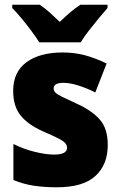

<svg xmlns="http://www.w3.org/2000/svg" viewBox="-20 -786 513 816"><path d="M438 -170Q438 -87 386 -38.5Q334 10 221 10Q169 10 125 3.5Q81 -3 37 -21V-174Q81 -152 128.5 -140.5Q176 -129 210 -129Q265 -129 265 -158Q265 -169 257 -178Q249 -187 226.5 -198.5Q204 -210 160 -229Q98 -257 67 -296Q36 -335 36 -400Q36 -480 92.5 -521.5Q149 -563 246 -563Q297 -563 341.5 -551Q386 -539 433 -516L385 -393Q350 -411 313.5 -422.5Q277 -434 250 -434Q208 -434 208 -410Q208 -400 215.5 -392.5Q223 -385 244 -374.5Q265 -364 307 -345Q371 -316 404.5 -277.5Q438 -239 438 -170ZM147 -606Q134 -627 113.5 -654.5Q93 -682 71 -708.5Q49 -735 32 -752V-766H149Q171 -751 190.5 -733.5Q210 -716 234 -693Q258 -716 279 -734Q300 -752 322 -766H437V-752Q421 -734 399.5 -708Q378 -682 357 -655Q336 -628 323 -606Z"/></svg>

Font: Noto Sans Khmer UI SemiCondensed Black
Style: Regular
Weight: 900
Width: 4
Designer: Danh Hong and the Monotype Design Team
Foundry: Monotype Imaging Inc.
Version: Version 2.002; ttfautohint (v1.8.4.7-5d5b)